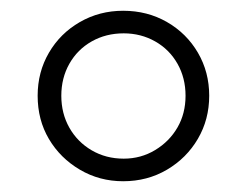

<svg xmlns="http://www.w3.org/2000/svg" viewBox="-20 -725 459 357"><path d="M209 -388Q165 -388 128.5 -409.5Q92 -431 71 -466.5Q50 -502 50 -547Q50 -591 71 -627Q92 -663 128.5 -684Q165 -705 209 -705Q254 -705 290.5 -684Q327 -663 348 -627Q369 -591 369 -547Q369 -503 348 -467Q327 -431 290.5 -409.5Q254 -388 209 -388ZM210 -430Q242 -430 268.5 -446Q295 -462 310 -488Q325 -514 325 -547Q325 -580 310 -606.5Q295 -633 268.5 -648Q242 -663 210 -663Q177 -663 150.5 -648Q124 -633 109 -606.5Q94 -580 94 -547Q94 -514 109 -487.5Q124 -461 150.5 -445.5Q177 -430 210 -430Z"/></svg>

Font: MOST Montserrat
Style: Regular
Weight: 400
Designer: Julieta Ulanovsky
Foundry: Julieta Ulanovsky
Version: Version 8.000;March 11, 2024;FontCreator 15.0.0.2926 64-bit